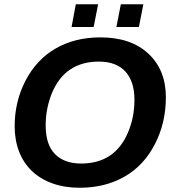

<svg xmlns="http://www.w3.org/2000/svg" viewBox="-20 -874 818 904"><path d="M453 -698Q596 -698 678 -622Q761 -545 761 -416Q761 -295 709 -195Q658 -95 566.5 -42.5Q475 10 355 10Q284 10 227 -10.5Q170 -31 130.5 -68.5Q91 -106 70 -160Q49 -214 49 -280Q49 -395 100 -494Q152 -594 242.5 -646Q333 -698 453 -698ZM446 -584Q366 -584 311 -547Q257 -512 225 -437Q195 -363 195 -284Q195 -193 239 -148.5Q283 -104 362 -104Q440 -104 496 -140Q552 -178 582 -249Q613 -320 613 -404Q613 -491 570 -537.5Q527 -584 446 -584ZM528 -747 549 -854H655L634 -747ZM317 -747 337 -854H442L421 -747Z"/></svg>

Font: Libra Sans Modern
Style: Bold Italic
Weight: 700
Italic angle: -12°
Foundry: Stefan Peev, Context Ltd
Version: Version 1.000